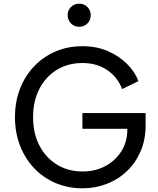

<svg xmlns="http://www.w3.org/2000/svg" viewBox="-20 -1007 857 1039"><path d="M427 12Q496 12 558 -12Q620 -36 667 -81Q714 -126 741 -188.5Q768 -251 768 -329V-395H426V-310H669V-306Q669 -239 636.5 -188Q604 -137 549.5 -108Q495 -79 427 -79Q349 -79 288.5 -116Q228 -153 193.5 -219Q159 -285 159 -372Q159 -460 193 -526Q227 -592 287.5 -629Q348 -666 426 -666Q504 -666 560 -628Q616 -590 641 -525L729 -568Q711 -617 668.5 -660Q626 -703 564.5 -730Q503 -757 426 -757Q347 -757 280.5 -728.5Q214 -700 164.5 -648Q115 -596 88 -526Q61 -456 61 -372Q61 -289 88.5 -218.5Q116 -148 165 -96.5Q214 -45 281 -16.5Q348 12 427 12ZM409 -862Q435 -862 453 -880Q471 -898 471 -925Q471 -951 453 -969Q435 -987 409 -987Q382 -987 364 -969Q346 -951 346 -925Q346 -899 364 -880.5Q382 -862 409 -862Z"/></svg>

Font: Plus Jakarta Sans Medium
Style: Regular
Weight: 500
Designer: Gumpita Rahayu
Foundry: Tokotype
Version: Version 2.004; ttfautohint (v1.8.3)